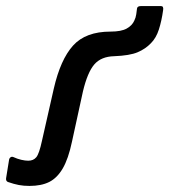

<svg xmlns="http://www.w3.org/2000/svg" viewBox="-51 -600 557 632"><path d="M46 12Q27 12 11 9Q-5 6 -25 -1Q-32 -4 -31 -13L-21 -75Q-20 -80 -16 -82.5Q-12 -85 -7 -83Q6 -77 19 -74Q32 -71 42 -71Q59 -71 68.5 -82.5Q78 -94 87 -136L126 -308Q148 -404 189.5 -450Q231 -496 313 -496Q348 -496 366 -506Q384 -516 391 -532Q396 -542 397.5 -553Q399 -564 400 -572Q401 -580 413 -580H479Q488 -580 486 -567Q481 -531 472 -503Q463 -475 446 -458Q428 -439 402 -428Q376 -417 325 -415Q282 -414 259.5 -388Q237 -362 222 -299L186 -134Q174 -77 155.5 -45.5Q137 -14 111 -1Q85 12 46 12Z"/></svg>

Font: Sofia Sans SemiBold
Style: Italic
Weight: 600
Italic angle: -9°
Designer: Botio Nikoltchev, Ani Petrova
Foundry: lettersoup
Version: Version 4.100-B